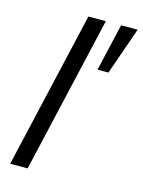

<svg xmlns="http://www.w3.org/2000/svg" viewBox="-111 -786 634 851"><g transform="rotate(15 206.5 -360.0)"><path d="M21 0 187 -720H267L101 0ZM337 -503H287L337 -720H413Z"/></g></svg>

Font: Instrument Sans
Style: Italic
Weight: 400
Italic angle: -13°
Designer: Rodrigo Fuenzalida
Foundry: fragTYPE
Version: Version 1.000;gftools[0.9.28]